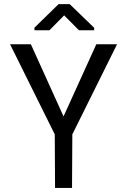

<svg xmlns="http://www.w3.org/2000/svg" viewBox="-20 -930 640 950"><path d="M294.4 -354 456.5 -710.9H559.1L337.9 -265.1L336.4 0H252.4L251 -265.1L29.8 -710.9H132.8ZM445.8 -792.5V-780.3H370.6L297.4 -854L224.6 -780.3H150.4V-793L270 -909.7H324.7Z"/></svg>

Font: Roboto Mono
Style: Regular
Weight: 400
Designer: Google
Version: Version 2.000985; 2015; ttfautohint (v1.3)